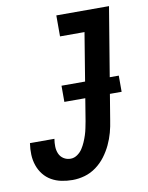

<svg xmlns="http://www.w3.org/2000/svg" viewBox="-84 -796 668 865"><g transform="rotate(-10 250.0 -363.5)"><path d="M178 8Q152 8 127.5 3Q103 -2 82 -14Q61 -26 46 -45Q31 -64 23 -87.5Q15 -111 14 -136.5Q13 -162 17 -188V-189H129Q126 -171 126.5 -153.5Q127 -136 133.5 -121Q140 -106 154 -97Q168 -88 186 -88Q202 -88 216.5 -98Q231 -108 240 -122Q249 -136 255.5 -151Q262 -166 267 -181.5Q272 -197 275 -212.5Q278 -228 281 -243L346 -639H234V-735H475L391 -228Q387 -200 379.5 -172.5Q372 -145 359.5 -118.5Q347 -92 329 -68Q311 -44 286.5 -26Q262 -8 234 0Q206 8 178 8ZM202 -345V-419H464V-345Z"/></g></svg>

Font: Iosevka
Style: Bold Italic
Weight: 700
Italic angle: -9°
Monospace: yes
Designer: Belleve Invis
Foundry: Belleve Invis
Version: Version 32.5.0; ttfautohint (v1.8.4)